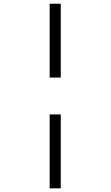

<svg xmlns="http://www.w3.org/2000/svg" viewBox="-20 -780 599 1040"><path d="M309.1 -359.9H249V-759.8H309.1ZM309.1 240.2H249V-160.2H309.1Z"/></svg>

Font: Droid Serif
Style: Regular
Weight: 400
Version: Version 1.00 build 112